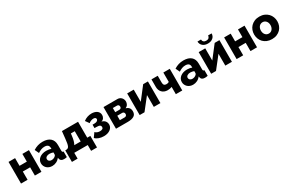

<svg xmlns="http://www.w3.org/2000/svg" viewBox="187 -2311 6073 4032"><g transform="rotate(-30 3223.5 -294.5)"><path d="M216 -338H393V-525H552V0H393V-200H216V0H57V-525H216Z M813 10Q774 10 740.5 -2.5Q707 -15 683 -37.5Q659 -60 645 -90.5Q631 -121 631 -157Q631 -196 647.5 -228Q664 -260 694 -283Q724 -306 765 -319Q806 -332 856 -332Q889 -332 920 -326.5Q951 -321 974 -310V-334Q974 -425 869 -425Q826 -425 787 -410.5Q748 -396 705 -367L658 -467Q710 -501 766 -518Q822 -535 885 -535Q1004 -535 1069 -479Q1134 -423 1134 -315V-180Q1134 -156 1141.5 -146.5Q1149 -137 1168 -135V0Q1147 5 1130 6.5Q1113 8 1099 8Q1054 8 1031 -9.5Q1008 -27 1002 -59L999 -83Q964 -38 915.5 -14Q867 10 813 10ZM860 -105Q886 -105 910.5 -114Q935 -123 951 -138Q974 -156 974 -176V-226Q953 -234 928.5 -238.5Q904 -243 883 -243Q839 -243 810.5 -223Q782 -203 782 -171Q782 -142 804 -123.5Q826 -105 860 -105Z M1210 -139H1237Q1260 -141 1275.5 -150.5Q1291 -160 1302 -184Q1313 -208 1320 -249Q1327 -290 1334 -354L1352 -525H1743V-139H1818V141H1675V0H1348V141H1210ZM1584 -139V-388H1490L1483 -329Q1475 -264 1462 -219Q1449 -174 1429 -139Z M1876 -467Q1920 -502 1970.5 -518.5Q2021 -535 2072 -535Q2108 -535 2140.5 -526.5Q2173 -518 2198 -501Q2223 -484 2238 -457.5Q2253 -431 2253 -395Q2253 -356 2231 -323.5Q2209 -291 2169 -283Q2225 -269 2253 -233.5Q2281 -198 2281 -148Q2281 -113 2264.5 -84Q2248 -55 2219.5 -34Q2191 -13 2151.5 -1.5Q2112 10 2067 10Q2001 10 1945.5 -10Q1890 -30 1859 -65L1932 -167Q1949 -146 1979 -134Q2009 -122 2044 -122Q2082 -122 2104.5 -135.5Q2127 -149 2127 -177Q2127 -206 2104.5 -221.5Q2082 -237 2021 -237H1976V-320H2019Q2066 -320 2089.5 -336.5Q2113 -353 2113 -379Q2113 -401 2096.5 -411.5Q2080 -422 2054 -422Q2027 -422 1995.5 -410.5Q1964 -399 1940 -378Z M2697 -525Q2727 -525 2751 -514Q2775 -503 2792 -484.5Q2809 -466 2818.5 -441.5Q2828 -417 2828 -391Q2828 -356 2809.5 -322.5Q2791 -289 2749 -272Q2796 -258 2823.5 -226.5Q2851 -195 2851 -139Q2851 -65 2797 -32.5Q2743 0 2649 0H2360V-525ZM2619 -309Q2642 -309 2656 -321.5Q2670 -334 2670 -360Q2670 -381 2657 -395.5Q2644 -410 2621 -410H2520V-309ZM2639 -115Q2661 -115 2675.5 -130Q2690 -145 2690 -168Q2690 -193 2676 -208Q2662 -223 2639 -223H2520V-115Z M3093 -229 3322 -525H3437V0H3277V-287L3051 0H2934V-525H3093Z M3967 0H3811V-176Q3786 -167 3761.5 -162Q3737 -157 3706 -157Q3663 -157 3629 -171Q3595 -185 3571.5 -209.5Q3548 -234 3535.5 -267.5Q3523 -301 3523 -339V-525H3675V-362Q3675 -319 3693 -299.5Q3711 -280 3747 -280Q3785 -280 3811 -297V-525H3967Z M4228 10Q4189 10 4155.5 -2.5Q4122 -15 4098 -37.5Q4074 -60 4060 -90.5Q4046 -121 4046 -157Q4046 -196 4062.5 -228Q4079 -260 4109 -283Q4139 -306 4180 -319Q4221 -332 4271 -332Q4304 -332 4335 -326.5Q4366 -321 4389 -310V-334Q4389 -425 4284 -425Q4241 -425 4202 -410.5Q4163 -396 4120 -367L4073 -467Q4125 -501 4181 -518Q4237 -535 4300 -535Q4419 -535 4484 -479Q4549 -423 4549 -315V-180Q4549 -156 4556.5 -146.5Q4564 -137 4583 -135V0Q4562 5 4545 6.5Q4528 8 4514 8Q4469 8 4446 -9.5Q4423 -27 4417 -59L4414 -83Q4379 -38 4330.5 -14Q4282 10 4228 10ZM4275 -105Q4301 -105 4325.5 -114Q4350 -123 4366 -138Q4389 -156 4389 -176V-226Q4368 -234 4343.5 -238.5Q4319 -243 4298 -243Q4254 -243 4225.5 -223Q4197 -203 4197 -171Q4197 -142 4219 -123.5Q4241 -105 4275 -105Z M5100 -730Q5099 -663 5052 -623Q5005 -583 4929 -583Q4853 -583 4806 -623Q4759 -663 4757 -730H4842Q4843 -695 4865 -674Q4887 -653 4929 -653Q4969 -653 4990.5 -673Q5012 -693 5015 -730ZM4827 -229 5056 -525H5171V0H5011V-287L4785 0H4668V-525H4827Z M5444 -338H5621V-525H5780V0H5621V-200H5444V0H5285V-525H5444Z M6142 10Q6075 10 6022.5 -12Q5970 -34 5934 -71.5Q5898 -109 5879.5 -158.5Q5861 -208 5861 -262Q5861 -316 5879.5 -365.5Q5898 -415 5934 -452.5Q5970 -490 6022.5 -512.5Q6075 -535 6142 -535Q6209 -535 6261 -512.5Q6313 -490 6349 -452.5Q6385 -415 6404 -365.5Q6423 -316 6423 -262Q6423 -208 6404.5 -158.5Q6386 -109 6350 -71.5Q6314 -34 6261.5 -12Q6209 10 6142 10ZM6025 -262Q6025 -200 6058 -162.5Q6091 -125 6142 -125Q6167 -125 6188 -135Q6209 -145 6224.5 -163Q6240 -181 6249 -206.5Q6258 -232 6258 -262Q6258 -324 6225 -361.5Q6192 -399 6142 -399Q6117 -399 6095.5 -389Q6074 -379 6058.5 -361Q6043 -343 6034 -317.5Q6025 -292 6025 -262Z"/></g></svg>

Font: Boldmen
Style: Bold
Weight: 700
Designer: Matt McInerney, Pablo Impallari, Rodrigo Fuenzalida
Foundry: LIVING CONCEPT
Version: Version 1.000